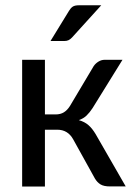

<svg xmlns="http://www.w3.org/2000/svg" viewBox="-20 -703 504 724"><path d="M63.5 0ZM333.5 -454.1Q340.3 -463.9 351.3 -470.7Q362.3 -477.5 374.5 -477.5H441.9L329.1 -295.4Q317.9 -278.3 306.2 -267.1Q294.4 -255.9 277.3 -250Q299.3 -243.7 313.7 -231Q328.1 -218.3 340.3 -197.8L454.1 0H395Q371.6 0 359.1 -7.6Q346.7 -15.1 337.9 -29.8L255.9 -177.7Q235.8 -213.9 195.8 -213.9H149.4V0.5H63.5V-477.5H149.4V-271.5H189.5Q208 -271.5 220.9 -279.5Q233.9 -287.6 243.7 -303.2ZM361.8 -683.1 251.5 -561.5Q244.6 -554.2 238 -551.3Q231.4 -548.3 221.7 -548.3H170.4L240.2 -662.1Q246.6 -672.9 254.4 -678Q262.2 -683.1 277.8 -683.1Z"/></svg>

Font: Carlito
Style: Regular
Weight: 400
Designer: Lukasz Dziedzic
Foundry: tyPoland Lukasz Dziedzic
Version: Version 1.104